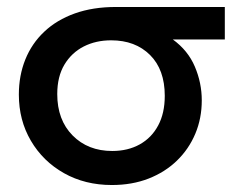

<svg xmlns="http://www.w3.org/2000/svg" viewBox="-20 -515 690 550"><path d="M300.5 15Q223.5 15 163.2 -19Q103 -53 68.5 -111.8Q34 -170.5 34 -244Q34 -298.5 52.5 -344.5Q71 -390.5 106.8 -424.2Q142.5 -458 194.2 -476.5Q246 -495 312 -495H624V-402H475Q518.5 -370.5 538.2 -324Q558 -277.5 558 -227.5Q558 -176 539.5 -132Q521 -88 487 -55Q453 -22 405.8 -3.5Q358.5 15 300.5 15ZM301.5 -82.5Q346.5 -82.5 380.5 -101.5Q414.5 -120.5 433.2 -155.8Q452 -191 452 -240.5Q452 -315.5 409.8 -357.5Q367.5 -399.5 298.5 -399.5Q254.5 -399.5 219.8 -381.8Q185 -364 164.5 -329.8Q144 -295.5 144 -245.5Q144 -171.5 188 -127Q232 -82.5 301.5 -82.5Z"/></svg>

Font: Geologica EX
Style: Regular
Weight: 400
Designer: Sindre Bremnes, Frode Helland
Foundry: Monokrom Skriftforlag AS
Version: Version 1.010;gftools[0.9.28]